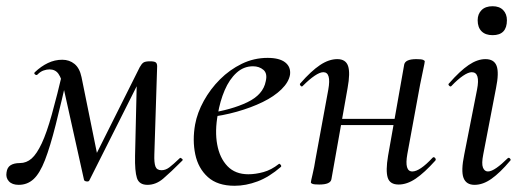

<svg xmlns="http://www.w3.org/2000/svg" viewBox="-27 -585 1684 617"><path d="M447 9Q420 9 413 -13Q406 -35 407 -84L413 -341L445 -373L260 -5Q258 -1 251 -2Q244 -3 243 -7L177 -304Q171 -333 161 -347.5Q151 -362 132 -362Q123 -362 113 -358.5Q103 -355 94 -346Q91 -342 86 -345.5Q81 -349 85 -353Q105 -372 127 -382.5Q149 -393 173 -393Q196 -393 212.5 -379.5Q229 -366 235 -337L288 -76L257 -39L422 -369Q428 -380 434 -384Q440 -388 455 -388Q469 -388 473.5 -384.5Q478 -381 478 -372L469 -89Q468 -62 472.5 -50Q477 -38 492 -38Q505 -38 517 -47Q529 -56 551 -77Q552 -79 557 -75.5Q562 -72 559 -69Q521 -31 497.5 -11Q474 9 447 9ZM33 9Q12 9 1.5 -2.5Q-9 -14 -6 -31Q-4 -47 7 -54Q18 -61 37 -61Q58 -61 74.5 -75.5Q91 -90 107 -124Q123 -158 139.5 -217Q156 -276 177 -365L194 -361Q170 -255 152 -184Q134 -113 117.5 -70.5Q101 -28 81 -9.5Q61 9 33 9Z M727 12Q672 12 641 -16Q610 -44 600.5 -89Q591 -134 600 -185Q607 -223 628 -261Q649 -299 680 -330Q711 -361 750 -380Q789 -399 833 -399Q871 -399 889.5 -384.5Q908 -370 905 -345Q901 -321 877.5 -298Q854 -275 817 -257Q780 -239 734 -226Q688 -213 640 -208L642 -221Q717 -232 768 -256.5Q819 -281 827 -324Q833 -349 819.5 -360.5Q806 -372 786 -372Q756 -372 733 -351Q710 -330 695 -295Q680 -260 673 -218Q663 -164 671 -120.5Q679 -77 704 -51Q729 -25 771 -25Q794 -25 819.5 -32Q845 -39 869 -58Q871 -60 874.5 -56Q878 -52 876 -49Q838 -16 800.5 -2Q763 12 727 12Z M999 8Q983 8 977.5 6Q972 4 972 1Q972 -2 977.5 -25Q983 -48 987 -74L1028 -297Q1038 -353 1012 -353Q1001 -353 984 -341.5Q967 -330 946 -309Q943 -305 939 -309.5Q935 -314 938 -317Q973 -357 1001.5 -376Q1030 -395 1057 -395Q1084 -395 1091.5 -373Q1099 -351 1090 -302L1038 -9Q1035 8 999 8ZM1037 -183 1041 -203H1276L1273 -183ZM1254 8Q1226 8 1219 -14Q1212 -36 1220 -84L1272 -378Q1276 -395 1311 -395Q1328 -395 1333 -392.5Q1338 -390 1338 -388Q1338 -384 1333 -361.5Q1328 -339 1323 -313L1282 -90Q1272 -34 1298 -34Q1322 -34 1363 -78Q1367 -82 1371 -77.5Q1375 -73 1372 -69Q1337 -30 1309 -11Q1281 8 1254 8Z M1498 9Q1471 9 1462.5 -13.5Q1454 -36 1465 -89L1506 -297Q1517 -353 1489 -353Q1478 -353 1461 -341.5Q1444 -330 1424 -309Q1421 -305 1416.5 -309.5Q1412 -314 1416 -317Q1451 -357 1479 -376Q1507 -395 1533 -395Q1561 -395 1569 -373Q1577 -351 1567 -302L1526 -89Q1520 -59 1525 -46.5Q1530 -34 1541 -34Q1552 -34 1568.5 -45.5Q1585 -57 1604 -76Q1608 -80 1612 -75.5Q1616 -71 1612 -68Q1580 -30 1552.5 -10.5Q1525 9 1498 9ZM1556 -472Q1533 -472 1520.5 -484.5Q1508 -497 1508 -520Q1508 -540 1520.5 -552.5Q1533 -565 1556 -565Q1578 -565 1590 -552.5Q1602 -540 1602 -520Q1602 -472 1556 -472Z"/></svg>

Font: Cormorant Medium
Style: Italic
Weight: 500
Italic angle: -10°
Designer: Christian Thalmann (Catharsis Fonts)
Foundry: Catharsis Fonts
Version: Version 4.000